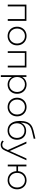

<svg xmlns="http://www.w3.org/2000/svg" viewBox="2162 -2976 1012 5375"><g transform="rotate(90 2667.5 -288.0)"><path d="M108 -522H564V0H514V-477H158V0H108Z M727 -261Q727 -337 761 -397.5Q795 -458 854.5 -492Q914 -526 988 -526Q1062 -526 1121.5 -492Q1181 -458 1215 -397.5Q1249 -337 1249 -261Q1249 -185 1215 -124.5Q1181 -64 1121.5 -30Q1062 4 988 4Q914 4 854.5 -30Q795 -64 761 -124.5Q727 -185 727 -261ZM1198 -261Q1198 -325 1170.5 -375Q1143 -425 1095.5 -453Q1048 -481 988 -481Q928 -481 880.5 -453Q833 -425 805.5 -375Q778 -325 778 -261Q778 -197 805.5 -147Q833 -97 880.5 -69Q928 -41 988 -41Q1048 -41 1095.5 -69Q1143 -97 1170.5 -147Q1198 -197 1198 -261Z M1412 -522H1868V0H1818V-477H1462V0H1412Z M2135 -119V194H2085V-522H2133V-399Q2164 -459 2220.5 -492.5Q2277 -526 2347 -526Q2420 -526 2479 -492Q2538 -458 2571.5 -398Q2605 -338 2605 -261Q2605 -184 2571.5 -123.5Q2538 -63 2479 -29.5Q2420 4 2347 4Q2278 4 2222 -28.5Q2166 -61 2135 -119ZM2555 -261Q2555 -325 2527.5 -375Q2500 -425 2452 -453Q2404 -481 2344 -481Q2284 -481 2236.5 -453Q2189 -425 2161.5 -375Q2134 -325 2134 -261Q2134 -197 2161.5 -147Q2189 -97 2236.5 -69Q2284 -41 2344 -41Q2404 -41 2452 -69Q2500 -97 2527.5 -147Q2555 -197 2555 -261Z M2715 -261Q2715 -337 2749 -397.5Q2783 -458 2842.5 -492Q2902 -526 2976 -526Q3050 -526 3109.5 -492Q3169 -458 3203 -397.5Q3237 -337 3237 -261Q3237 -185 3203 -124.5Q3169 -64 3109.5 -30Q3050 4 2976 4Q2902 4 2842.5 -30Q2783 -64 2749 -124.5Q2715 -185 2715 -261ZM3186 -261Q3186 -325 3158.5 -375Q3131 -425 3083.5 -453Q3036 -481 2976 -481Q2916 -481 2868.5 -453Q2821 -425 2793.5 -375Q2766 -325 2766 -261Q2766 -197 2793.5 -147Q2821 -97 2868.5 -69Q2916 -41 2976 -41Q3036 -41 3083.5 -69Q3131 -97 3158.5 -147Q3186 -197 3186 -261Z M3365 -336Q3365 -453 3393.5 -530Q3422 -607 3479.5 -651.5Q3537 -696 3627 -718L3858 -774L3866 -727L3646 -675Q3565 -656 3514.5 -619.5Q3464 -583 3439 -520Q3414 -457 3413 -359Q3439 -431 3500 -472.5Q3561 -514 3642 -514Q3715 -514 3771.5 -481.5Q3828 -449 3860 -391Q3892 -333 3892 -257Q3892 -181 3859.5 -121.5Q3827 -62 3768.5 -28.5Q3710 5 3635 5Q3549 5 3488.5 -37Q3428 -79 3396.5 -156Q3365 -233 3365 -336ZM3841 -256Q3841 -319 3815 -367.5Q3789 -416 3742.5 -442.5Q3696 -469 3636 -469Q3576 -469 3529 -442.5Q3482 -416 3456 -367.5Q3430 -319 3430 -256Q3430 -193 3456 -143.5Q3482 -94 3529 -66Q3576 -38 3636 -38Q3695 -38 3742 -66Q3789 -94 3815 -143.5Q3841 -193 3841 -256Z M3914 151 3939 113Q3979 154 4036 154Q4074 154 4101 133Q4128 112 4151 61L4179 -2L3944 -522H3997L4206 -55L4415 -522H4466L4198 71Q4168 140 4128.5 169Q4089 198 4035 198Q3999 198 3967.5 186Q3936 174 3914 151Z M4587 -522H4637V-288H4770Q4776 -358 4810 -412Q4844 -466 4900 -496Q4956 -526 5024 -526Q5097 -526 5155 -492.5Q5213 -459 5246 -398.5Q5279 -338 5279 -261Q5279 -185 5246 -124.5Q5213 -64 5155 -30Q5097 4 5024 4Q4954 4 4897.5 -27Q4841 -58 4807.5 -114Q4774 -170 4770 -242H4637V0H4587ZM5229 -261Q5229 -326 5202.5 -376Q5176 -426 5129 -453.5Q5082 -481 5024 -481Q4966 -481 4919 -453.5Q4872 -426 4845.5 -376Q4819 -326 4819 -261Q4819 -197 4845.5 -146.5Q4872 -96 4919 -68Q4966 -40 5024 -40Q5082 -40 5129 -68Q5176 -96 5202.5 -146.5Q5229 -197 5229 -261Z"/></g></svg>

Font: Goldbeck Next Light
Style: Regular
Weight: 300
Designer: Julieta Ulanovsky
Foundry: Julieta Ulanovsky
Version: Version 7.200